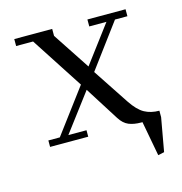

<svg xmlns="http://www.w3.org/2000/svg" viewBox="-90 -521 704 743"><g transform="rotate(-15 261.5 -150.0)"><path d="M32.2 -411.1V-439H184.1V-411.1L282.2 -262.2L394 -411.1H325.2V-439H478V-411.1H428.2L297.9 -235.8L393.1 -91.8Q418.5 -53.7 443.8 -39.8Q469.2 -25.9 502.9 -25.9V0L479 133.8L454.1 139.2L428.2 0H422.9Q394 0 373.5 -8.5Q353 -17.1 337.9 -41L252 -176.8L138.2 -25.9H210.9V0H58.1V-25.9H104L235.8 -202.1L100.1 -411.1Z"/></g></svg>

Font: Dehuti Alt
Style: Book
Weight: 400
Version: Version 1.2